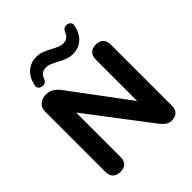

<svg xmlns="http://www.w3.org/2000/svg" viewBox="-240 -1058 1226 1226"><g transform="rotate(-45 373.0 -445.0)"><path d="M72.9 -61.6V-605.8Q72.9 -639.1 95.9 -658.6Q118.9 -678 150.2 -678.4Q166.1 -678.6 180.8 -675Q195.4 -671.4 211.6 -660.3Q227.9 -649.3 245.1 -627L558.5 -206.9H536.4V-609.2Q536.4 -642.3 554 -660.4Q571.5 -678.4 604.6 -678.4Q636.9 -678.4 654.5 -660.4Q672 -642.3 672 -609.2V-59Q672 -26.9 654.9 -9.2Q637.7 8.4 602.5 8.4Q577.9 8.4 559.4 -7.3Q541 -22.9 522.2 -48.3L516 -56.6L184.9 -490.9H208.5V-61.6Q208.5 -26.9 192.5 -9.2Q176.6 8.4 141.1 8.4Q108 8.4 90.5 -9.6Q72.9 -27.7 72.9 -61.6ZM145.2 -772Q157.4 -829.2 193 -860.4Q228.7 -891.6 280.3 -891.6Q307.3 -891.6 331 -882.7Q354.7 -873.7 386.5 -856.7Q412.1 -843.3 428.7 -836.4Q445.3 -829.5 461.3 -829.5Q484.7 -829.5 500 -840.9Q515.4 -852.3 521 -871Q527.9 -886.6 537.1 -893.3Q546.3 -900 560.5 -899Q578.4 -897.8 588 -887Q597.6 -876.2 593.4 -857.8Q581.2 -800.5 546 -769.3Q510.7 -738.1 459.1 -738.1Q432.1 -738.1 407.6 -747.1Q383.1 -756.1 352.9 -773.1Q325.7 -787.2 309.5 -793.7Q293.3 -800.2 277.3 -800.2Q253.9 -800.2 238.5 -788.9Q223.2 -777.5 217.5 -758.7Q210.7 -743.1 201.5 -736.4Q192.3 -729.7 178 -730.7Q160.2 -731.9 150.6 -742.7Q141 -753.5 145.2 -772Z"/></g></svg>

Font: SN Pro Thin
Style: Regular
Weight: 200
Designer: Tobias Whetton
Foundry: Supernotes
Version: Version 1.003;Glyphs 3.3 (3324)